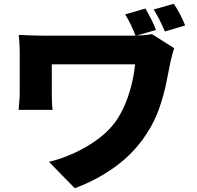

<svg xmlns="http://www.w3.org/2000/svg" viewBox="-20 -892 1040 1012"><path d="M746 -847Q763 -819 777.5 -790Q792 -761 802 -734L695 -703Q683 -733 670.5 -759.5Q658 -786 640 -816ZM896 -872Q914 -846 929.5 -815.5Q945 -785 956 -758L849 -726Q836 -757 822 -785Q808 -813 790 -842ZM898 -638Q895 -629 890.5 -613.5Q886 -598 882.5 -582.5Q879 -567 877 -559Q868 -510 855 -448Q842 -386 818.5 -319Q795 -252 754 -189Q691 -90 592.5 -17Q494 56 374 100L238 -39Q302 -54 371.5 -85.5Q441 -117 503 -164Q565 -211 603 -272Q627 -311 645 -356.5Q663 -402 675 -452Q687 -502 692 -553Q678 -553 651 -553Q624 -553 588.5 -553Q553 -553 513.5 -553Q474 -553 434.5 -553Q395 -553 359.5 -553Q324 -553 296 -553Q268 -553 253 -553Q253 -543 253 -529.5Q253 -516 253 -500Q253 -484 253 -467.5Q253 -451 253 -435Q253 -419 253 -405Q253 -394 253.5 -366.5Q254 -339 257 -313H78Q80 -339 82 -360.5Q84 -382 84 -405Q84 -422 84 -449.5Q84 -477 84 -508.5Q84 -540 84 -568.5Q84 -597 84 -615Q84 -637 82.5 -661.5Q81 -686 79 -708Q105 -707 139.5 -705.5Q174 -704 210 -704Q219 -704 244.5 -704Q270 -704 306 -704Q342 -704 384 -704Q426 -704 468.5 -704Q511 -704 550.5 -704Q590 -704 620.5 -704Q651 -704 668 -704Q699 -704 728 -706Q757 -708 781 -712Z"/></svg>

Font: Noto Sans SC Black
Style: Regular
Weight: 900
Designer: Ryoko NISHIZUKA  (kana, bopomofo & ideographs); Paul D. Hunt (Latin, Greek & Cyrillic); Sandoll Communications , Soo-you
Foundry: Adobe
Version: Version 2.004-H2;hotconv 1.0.118;makeotfexe 2.5.65603